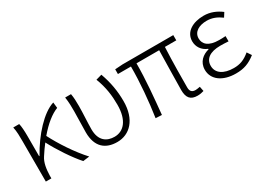

<svg xmlns="http://www.w3.org/2000/svg" viewBox="-22 -1078 2208 1621"><g transform="rotate(-30 1081.5 -267.0)"><path d="M523 0C438 -92 349 -227 296 -332C365 -414 434 -468 494 -491L488 -547C378 -513 249 -371 162 -214H158V-412C158 -458 155 -507 148 -533H90C100 -490 100 -438 100 -395V0H154V-26C156 -90 164 -149 194 -193C216 -227 238 -259 261 -288C313 -188 395 -65 460 8Z M791 13C912 13 1008 -80 1008 -260C1008 -358 992 -451 957 -547L900 -531C938 -433 948 -347 948 -260C948 -107 880 -37 793 -37C720 -37 654 -75 654 -189C654 -252 661 -345 661 -412C661 -458 660 -495 653 -533H596C604 -479 604 -438 604 -395C604 -327 600 -259 600 -191C600 -46 679 13 791 13Z M1573 13C1599 13 1618 8 1635 3L1626 -43C1604 -39 1591 -37 1582 -37C1547 -37 1531 -54 1531 -92C1531 -155 1532 -348 1539 -482H1650V-533H1156L1081 -528V-482H1208C1208 -326 1193 -154 1170 0L1230 3C1245 -150 1262 -322 1262 -482H1483C1481 -352 1476 -164 1476 -98C1476 -22 1505 13 1573 13Z M1948 13C2026 13 2078 -6 2141 -55L2113 -97C2059 -52 2015 -36 1955 -36C1855 -36 1794 -79 1794 -149C1794 -217 1847 -257 1949 -257C1974 -257 1997 -256 2028 -254V-305C2001 -303 1985 -303 1965 -303C1863 -303 1821 -345 1821 -401C1821 -466 1881 -497 1954 -497C2006 -497 2050 -479 2095 -446L2121 -487C2073 -523 2018 -547 1953 -547C1849 -547 1762 -500 1762 -407C1762 -354 1792 -307 1848 -285V-280C1789 -265 1734 -223 1734 -145C1734 -50 1819 13 1948 13Z"/></g></svg>

Font: Noto Sans JP Light
Style: Regular
Weight: 300
Designer: Ryoko NISHIZUKA (kana & ideographs); Paul D. Hunt (Latin, Greek & Cyrillic); Wenlong ZHANG (bopomofo); Sandoll Communica
Foundry: Adobe Systems Incorporated
Version: Version 1.004;PS 1.004;hotconv 1.0.82;makeotf.lib2.5.63406